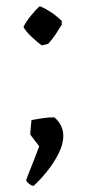

<svg xmlns="http://www.w3.org/2000/svg" viewBox="-20 -482 323 622"><path d="M115 -335Q100 -346 81.5 -363.5Q63 -381 56 -395Q64 -411 80 -431Q96 -451 109 -462Q128 -454 146 -442Q164 -430 180 -414V-402Q170 -386 160 -370.5Q150 -355 136 -340ZM89 120Q82 120 73.5 113Q65 106 65 102Q65 99 73.5 78Q82 57 92 31.5Q102 6 107 -8L78 -46Q78 -50 79 -61Q80 -72 81 -82.5Q82 -93 82 -93Q92 -95 114 -98.5Q136 -102 156 -102Q185 -77 185 -42Q185 -14 169 17Q153 48 131 75Q109 102 89 120Z"/></svg>

Font: Labrada
Style: Regular
Weight: 400
Designer: Mercedes Jáuregui
Foundry: Omnibus-Type Team
Version: Version 1.000; ttfautohint (v1.8.4.7-5d5b)